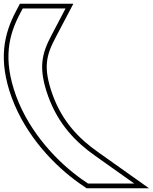

<svg xmlns="http://www.w3.org/2000/svg" viewBox="-213 -788 813 1022"><path d="M-106.7 -715 -92 -743H136L61.4 -601C8.2 -501 -9.7 -425 43.2 -276C97.5 -126 190.6 -31 294.5 42L501.7 189H255.7L222.2 166C96.4 77 -53.8 -78 -127.2 -277C-199.5 -476 -165.4 -603 -106.7 -715ZM-128.8 -726.6C-189.7 -610.5 -225.4 -473.9 -150.6 -268.4C-74.8 -62.8 78.6 95 207.9 186.5L247.9 214H580.1L308.9 21.6C207.5 -49.6 118.9 -140.3 66.7 -284.4C15.7 -428.1 32.3 -493 83.5 -589.3L177.4 -768H-107.1Z"/></svg>

Font: Nordica Plus
Style: NordicaClassicBkOpOblOl
Weight: 900
Version: Version 1.01